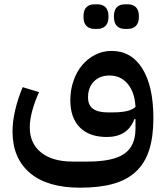

<svg xmlns="http://www.w3.org/2000/svg" viewBox="-20 -634 771 890"><path d="M351 236Q199 236 118.5 167.5Q38 99 38 -25Q38 -70 50.5 -124Q63 -178 85 -230L161 -207Q142 -166 130 -122.5Q118 -79 118 -44Q118 31 170.5 73Q223 115 317 115H385Q504 115 556 79Q608 43 608 -38V-82H603Q572 1 475 1Q394 1 350 -43.5Q306 -88 306 -169Q306 -217 320.5 -259Q335 -301 360.5 -331.5Q386 -362 421 -380Q456 -398 497 -398Q589 -398 640 -316Q691 -234 691 -86Q691 0 671.5 61Q652 122 610.5 161Q569 200 505 218Q441 236 351 236ZM500 -113Q542 -113 567.5 -119Q593 -125 608 -138Q605 -205 572.5 -244.5Q540 -284 488 -284Q442 -284 415 -256Q388 -228 388 -183Q388 -146 411.5 -129.5Q435 -113 480 -113ZM558 -500Q535 -500 521.5 -514Q508 -528 508 -557Q508 -587 521.5 -600.5Q535 -614 558 -614H573Q596 -614 610 -600.5Q624 -587 624 -557Q624 -528 610 -514Q596 -500 573 -500ZM417 -500Q394 -500 380.5 -514Q367 -528 367 -557Q367 -587 380.5 -600.5Q394 -614 417 -614H432Q455 -614 469 -600.5Q483 -587 483 -557Q483 -528 469 -514Q455 -500 432 -500Z"/></svg>

Font: IBM Plex Sans Arabic Medm
Style: Regular
Weight: 500
Designer: Mike Abbink, Paul van der Laan, Pieter van Rosmalen, Wael Morcos, Khajak Apelian
Foundry: Bold Monday
Version: Version 1.005